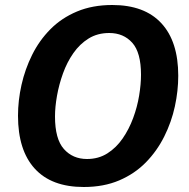

<svg xmlns="http://www.w3.org/2000/svg" viewBox="-20 -736 757 768"><path d="M315 12Q186 12 119 -61.5Q52 -135 52 -273Q52 -334 66 -396.5Q80 -459 108.5 -516.5Q137 -574 181.5 -619Q226 -664 288 -690Q350 -716 429 -716Q558 -716 625.5 -643Q693 -570 693 -433Q693 -373 679.5 -310.5Q666 -248 637 -190Q608 -132 563.5 -86.5Q519 -41 457 -14.5Q395 12 315 12ZM328 -100Q374 -100 409.5 -122.5Q445 -145 470.5 -182Q496 -219 512.5 -263.5Q529 -308 536.5 -353.5Q544 -399 544 -437Q544 -526 509 -565Q474 -604 417 -604Q370 -604 334.5 -582Q299 -560 273.5 -523.5Q248 -487 232 -442.5Q216 -398 208 -353Q200 -308 200 -270Q200 -180 235.5 -140Q271 -100 328 -100Z"/></svg>

Font: Bitter
Style: Bold Italic
Weight: 700
Italic angle: -9°
Designer: Sol Matas, and Bitter project Authors
Foundry: Sol Matas
Version: Version 2.001